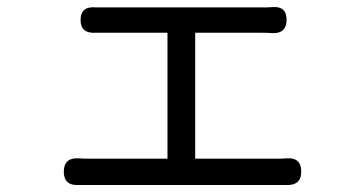

<svg xmlns="http://www.w3.org/2000/svg" viewBox="-20 -530 1040 548"><path d="M793.9 -2H206.1Q162.1 1 162.1 -40Q162.1 -81.1 206.1 -78.1Q214.8 -77.1 232.4 -77.1H458V-436.5H253.9Q210 -433.6 210 -472.7Q210 -513.7 254.9 -508.8H727.5Q748 -508.8 757.8 -509.8Q797.9 -512.7 797.9 -473.6Q797.9 -433.6 756.8 -435.5Q747.1 -436.5 727.5 -436.5H537.1V-77.1H774.4Q790 -77.1 797.9 -78.1Q839.8 -81.1 839.8 -40Q839.8 1 793.9 -2Z"/></svg>

Font: GenSenMaruGothic TW TTF Regular
Style: Regular
Weight: 400
Version: Version 1.301